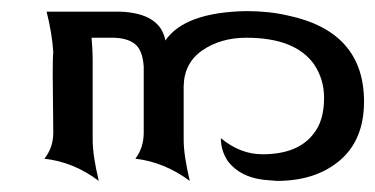

<svg xmlns="http://www.w3.org/2000/svg" viewBox="-20 -326 676 346"><path d="M64 -305H197Q269 -302 278 -253Q313 -304 424 -306Q465 -306 499 -298Q636 -269 636 -143Q636 -74 592.5 -37Q549 0 479 0Q477 0 455 -2Q413 -7 391 -35Q378 -54 378 -77Q413 -48 453 -48Q517 -48 545 -85Q564 -108 564 -150Q564 -183 546 -210Q512 -258 424 -258Q378 -258 345 -235.5Q312 -213 311 -171V-74Q311 -46 322 0Q276 -34 224 -40Q239 -60 239 -87V-206Q237 -235 224 -246Q211 -257 186 -258H145Q147 -236 147 -219V-192V-74Q147 -46 158 0Q113 -34 60 -40Q76 -60 76 -87L75 -192Q75 -223 76 -232Q74 -265 64 -305Z"/></svg>

Font: RIT Indira
Style: Bold
Weight: 700
Designer: Sudheer S
Version: 0.9